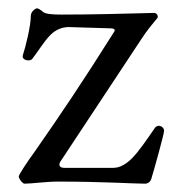

<svg xmlns="http://www.w3.org/2000/svg" viewBox="-20 -436 417 461"><path d="M39 5C56 5 91 0 119 0C228 0 299 5 328 5C336 5 342 0 344 -9C349 -25 374 -114 374 -122C374 -129 367 -134 361 -134C358 -134 354 -132 352 -129C332 -100 313 -72 297 -56C282 -41 267 -33 252 -33H134C125 -33 119 -38 125 -48L320 -343C333 -363 344 -376 358 -393C361 -397 356 -405 351 -405C276 -403 202 -401 127 -401C109 -401 90 -402 84 -407C78 -412 72 -416 69 -416C65 -416 54 -408 54 -398C54 -373 41 -322 35 -304C32 -296 40 -291 48 -291C51 -291 55 -292 57 -294C71 -312 86 -337 101 -352C113 -364 128 -371 145 -371L244 -368C259 -368 256 -362 253 -358C180 -242 129 -166 62 -70C48 -51 25 -17 25 -12C25 -7 34 5 39 5Z"/></svg>

Font: EB Garamond
Style: Regular
Weight: 400
Designer: Georg Duffner and Octavio Pardo
Foundry: Georg Duffner
Version: Version 1.000;PS 001.000;hotconv 1.0.88;makeotf.lib2.5.64775